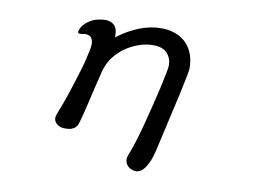

<svg xmlns="http://www.w3.org/2000/svg" viewBox="-72 -582 1144 861"><g transform="rotate(10 500.0 -151.5)"><path d="M572.3 -396Q618.2 -396 638.4 -373.5Q658.7 -351.1 658.7 -318.4Q658.7 -300.8 637.7 -208.5Q616.2 -116.2 593.3 -29.8Q566.9 66.9 550.8 103.5Q544.9 118.2 544.9 128.9Q544.9 133.3 545.9 136.7Q548.8 149.9 557.4 158.4Q565.9 167 576.7 170.4Q587.4 174.3 595 174.3Q602.5 174.3 611.8 170.4Q621.1 166.5 630.9 154.8Q640.6 143.1 650.1 123Q659.7 103 667.5 71.3Q706.5 -98.6 728.5 -197.5Q750.5 -296.4 752.4 -321.3Q752.4 -381.3 722.7 -421.4Q698.7 -453.1 658.7 -467.3Q629.9 -477.1 597.7 -477.1Q548.8 -477.1 500 -458.3Q451.2 -439.5 405.8 -405.8L398.9 -400.4V-409.2Q398.9 -440.4 384 -455.3Q369.1 -470.2 343.8 -470.2Q327.6 -470.2 309.6 -465.8Q291.5 -461.9 276.9 -453.1Q259.8 -442.9 247.6 -429.2Q235.8 -416 231.9 -397Q231.9 -392.1 233.9 -391.1Q237.3 -389.2 242.4 -389.2Q247.6 -389.2 252 -390.1Q259.3 -392.1 266.4 -392.1Q273.4 -392.1 279.8 -390.1Q289.1 -387.2 293.5 -380.4Q301.3 -369.6 301.3 -354Q301.3 -339.4 297.4 -322.3Q293.5 -305.7 290.5 -292Q284.7 -263.7 271.5 -220.9Q258.3 -178.2 244.6 -135.7Q231 -93.3 221.2 -67.4Q205.1 -24.9 201.4 -15.9Q197.8 -6.8 197.8 0.5Q197.8 22 220.7 34.7Q231.4 40.5 248 40.5Q269.5 40.5 280.8 35.6Q292 30.8 298.3 23.2Q304.7 15.6 306.9 6.6Q309.1 -2.4 312 -10.3Q318.8 -33.2 331.1 -86.4Q349.1 -165 367.7 -239.3Q377.9 -278.3 400.9 -308.1Q423.8 -337.4 453.1 -356.7Q482.4 -376 513.9 -386Q545.4 -396 572.3 -396Z"/></g></svg>

Font: Bakudai
Style: Light
Weight: 300
Version: Version 1.48